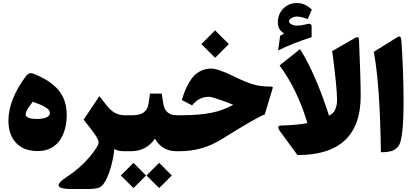

<svg xmlns="http://www.w3.org/2000/svg" viewBox="-20 -1016 2772 1290"><path d="M233.9 -1Q139.6 -1 88.1 -55.9Q36.6 -110.8 36.6 -204.6Q36.6 -347.2 154.8 -504.9Q174.8 -532.2 204.1 -521Q316.4 -477.5 372.3 -411.4Q428.2 -345.2 428.2 -244.1Q428.2 -192.4 416.3 -148.9Q404.3 -105.5 380.9 -72Q357.4 -38.6 319.8 -19.8Q282.2 -1 233.9 -1ZM200.7 -332.5Q152.3 -273.9 152.3 -248Q152.3 -216.8 229 -216.8Q267.6 -216.8 291.5 -227.1Q315.4 -237.3 315.4 -256.8Q315.4 -277.8 284.4 -295.9Q253.4 -314 200.7 -332.5Z M748.5 -15.1Q739.7 65.9 714.6 139.2Q689.5 212.4 660.2 235.8Q637.7 253.9 578.1 253.9H459Q426.3 253.9 406 250Q385.7 246.1 378.7 239Q371.6 231.9 375 222.2Q378.4 212.4 390.6 201.2Q402.8 189.9 422.9 176.8Q514.2 117.7 578.4 42.5Q642.6 -32.7 642.6 -60.5Q642.6 -90.3 541.5 -211.9L647.9 -370.1Q670.9 -339.8 699.7 -303.7Q749 -241.7 816.9 -241.7H820.8Q833 -241.7 833 -147.9V-83.5Q833 0 820.8 0H814.9Q769.5 0 748.5 -15.1Z M1049.8 78.6 1133.8 162.6Q1134.3 163.1 1133.8 163.6L1049.8 247.1Q1049.3 247.6 1048.8 247.1L964.8 163.6Q964.4 163.1 964.8 162.6L1048.8 78.6Q1049.3 78.1 1049.8 78.6ZM877.4 78.6 960.9 162.6Q961.4 163.1 960.9 163.6L877.4 247.1Q877 247.6 876.5 247.1L792 163.6Q791.5 163.1 792 162.6L876.5 78.6Q877 78.1 877.4 78.6ZM815.9 -241.7H871.1Q967.3 -241.7 978 -319.8L987.8 -387.2H1066.4L1076.7 -321.3Q1088.9 -241.7 1167.5 -241.7H1176.3Q1188.5 -241.7 1188.5 -147.9V-83.5Q1188.5 0 1176.3 0H1166Q1069.3 0 1021 -84Q962.4 0 859.9 0H815.9Q789.1 0 789.1 -83.5V-147.9Q789.1 -241.7 815.9 -241.7Z M1425.8 -811.5 1517.1 -720.2Q1517.6 -719.7 1517.1 -719.2L1425.8 -627.9Q1425.3 -627.4 1424.8 -627.9L1333.5 -719.2Q1333 -719.7 1333.5 -720.2L1424.8 -811.5Q1425.3 -812 1425.8 -811.5ZM1270.5 -308.1 1201.7 -343.8Q1212.4 -378.9 1222.9 -405.5Q1233.4 -432.1 1250.5 -461.7Q1267.6 -491.2 1287.4 -510.5Q1307.1 -529.8 1335.7 -542.5Q1364.3 -555.2 1398.4 -555.2Q1445.3 -555.2 1552.2 -502.4Q1630.4 -463.9 1680.4 -449.2Q1730.5 -434.6 1789.1 -434.6Q1806.2 -434.6 1810.1 -432.6Q1814 -430.7 1812 -422.9L1758.8 -246.6Q1716.8 -234.9 1466.8 -79.1Q1339.8 0 1186.5 0H1171.4Q1144.5 0 1144.5 -83.5V-147.9Q1144.5 -241.7 1171.4 -241.7H1196.3Q1320.8 -241.7 1400.9 -258.3Q1481 -274.9 1546.9 -312Q1514.6 -325.7 1462.4 -344.2Q1401.4 -365.7 1383.8 -365.7Q1316.4 -365.7 1270.5 -308.1Z M1848.6 -676.8 1862.3 -775.9Q1876.5 -784.2 1889.6 -791Q1846.7 -814.9 1846.7 -865.7Q1846.7 -920.4 1883.1 -958Q1919.4 -995.6 1975.1 -995.6Q2030.3 -995.6 2075.2 -951.2L2047.4 -887.7Q2002.9 -904.8 1974.1 -904.8Q1957 -904.8 1944.1 -897.9Q1931.2 -891.1 1926.3 -884.3Q1921.4 -877.4 1921.4 -873Q1921.4 -868.7 1925.5 -862.5Q1929.7 -856.4 1942.9 -850.1Q1956.1 -843.8 1975.1 -843.8Q2002 -843.8 2027.3 -850.6Q2052.7 -857.9 2063.2 -855.2Q2073.7 -852.5 2073.7 -835.9V-766.1Q1945.8 -725.6 1848.6 -676.8ZM2045.4 -189Q1977.1 -416 1858.4 -576.2L1988.8 -680.7Q1996.6 -686.5 2000 -680.2Q2105 -507.3 2190.4 -239.3Q2244.6 -262.7 2244.6 -345.7Q2244.6 -427.2 2211.9 -672.9L2367.7 -762.2Q2390.6 -774.4 2392.1 -748.5Q2403.3 -486.3 2403.3 -371.1Q2403.3 25.9 1978.5 25.9L1859.9 -136.2Q1855.5 -142.1 1852.8 -147.9Q1850.1 -153.8 1849.6 -159.4Q1849.1 -165 1853 -168.7Q1856.9 -172.4 1865.2 -172.4Q1981 -175.8 2045.4 -189Z M2491.7 -668 2650.4 -766.6Q2673.8 -781.7 2676.8 -743.7Q2691.4 -531.2 2691.4 -334.5Q2691.4 -81.5 2657.7 -34.7Q2640.1 -10.7 2612.5 -2Q2585 6.8 2539.1 6.8Q2533.2 -442.9 2491.7 -668Z"/></svg>

Font: Sahel Black FD-WOL
Style: Black-FD-WOL
Weight: 900
Foundry: Saber Rastikerdar (saber.rastikerdar@gmail.com)
Version: Version 2.0.2